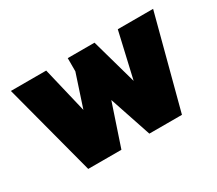

<svg xmlns="http://www.w3.org/2000/svg" viewBox="-93 -665 970 857"><g transform="rotate(-30 391.5 -237.0)"><path d="M25 -474H207L263 -239L318 -406V-474H456L522 -239L576 -474H758L633 0H465L393 -215L321 0H150Z"/></g></svg>

Font: Kanit Bold
Style: Regular
Weight: 700
Designer: Katatrad Team
Foundry: CadsonDemak
Version: Version 1.000